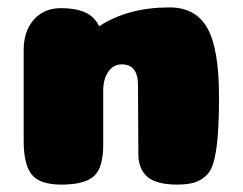

<svg xmlns="http://www.w3.org/2000/svg" viewBox="-20 -499 656 519"><path d="M353 -269Q353 -325 309 -325Q288 -325 274.5 -307.5Q261 -290 259 -261V-107Q259 -46 234 -23Q209 0 146 0Q87 0 65.5 -27.5Q44 -55 44 -118V-364Q44 -415 71.5 -446Q99 -477 145 -477Q183 -477 209 -466Q235 -455 248 -428Q326 -479 438 -479Q509 -479 540.5 -423Q572 -367 572 -239Q572 -176 569 -136.5Q566 -97 559.5 -68.5Q553 -40 539 -26Q525 -12 506.5 -6Q488 0 459 0Q403 0 378.5 -21Q354 -42 354 -83Z"/></svg>

Font: Coiny 2.0
Style: Regular
Weight: 400
Version: Version 1.001 July 11, 2018